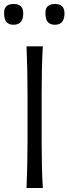

<svg xmlns="http://www.w3.org/2000/svg" viewBox="-38 -946 344 966"><path d="M95.5 0Q98 -60 99.2 -115.2Q100.5 -170.5 100.5 -236.5V-475Q100.5 -541 99.2 -597Q98 -653 95.5 -713H177.5Q174 -653 172.8 -597Q171.5 -541 171.5 -475V-236.5Q171.5 -170.5 172.8 -115.2Q174 -60 177.5 0ZM238 -821.5Q214 -821.5 202.2 -835.5Q190.5 -849.5 190.5 -881.5Q190.5 -926 239 -926Q286.5 -926 286.5 -879Q286.5 -821.5 238 -821.5ZM30 -821.5Q6 -821.5 -5.8 -835.5Q-17.5 -849.5 -17.5 -881.5Q-17.5 -926 31 -926Q79 -926 79 -879Q79 -821.5 30 -821.5Z"/></svg>

Font: Commissioner Flair Light
Style: Regular
Weight: 300
Designer: Kostas Bartsokas
Foundry: Kostas Bartsokas
Version: Version 1.000; ttfautohint (v1.8.3)